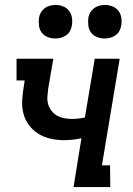

<svg xmlns="http://www.w3.org/2000/svg" viewBox="-20 -758 540 778"><path d="M278 0 310 -198Q293 -194 275 -192Q257 -190 240 -190Q212 -190 185 -196Q158 -202 135.5 -216Q113 -230 97 -251.5Q81 -273 74.5 -299.5Q68 -326 70 -354.5Q72 -383 77 -412L80 -432H47V-520H196L175 -397Q173 -381 172 -365Q171 -349 175.5 -334.5Q180 -320 189.5 -308Q199 -296 212 -289Q225 -282 240.5 -279Q256 -276 272 -276Q284 -276 297.5 -277.5Q311 -279 324 -282L364 -520H465L393 -88H426L427 0ZM404 -602Q388 -602 373 -608Q358 -614 349 -626Q340 -638 338 -654Q336 -670 338 -686Q340 -698 346 -708Q352 -718 361.5 -725Q371 -732 382.5 -735Q394 -738 405 -738Q421 -738 436 -732Q451 -726 460 -714Q469 -702 471.5 -686Q474 -670 471 -654Q469 -642 463.5 -632Q458 -622 448 -615Q438 -608 426.5 -605Q415 -602 404 -602ZM204 -602Q188 -602 173 -608Q158 -614 149 -626Q140 -638 138 -654Q136 -670 138 -686Q140 -698 146 -708Q152 -718 161.5 -725Q171 -732 182.5 -735Q194 -738 205 -738Q221 -738 236 -732Q251 -726 260 -714Q269 -702 271.5 -686Q274 -670 271 -654Q269 -642 263.5 -632Q258 -622 248 -615Q238 -608 226.5 -605Q215 -602 204 -602Z"/></svg>

Font: Iosevka Curly Slab Semibold
Style: Italic
Weight: 600
Italic angle: -9°
Monospace: yes
Designer: Belleve Invis
Foundry: Belleve Invis
Version: Version 22.1.2; ttfautohint (v1.8.4)